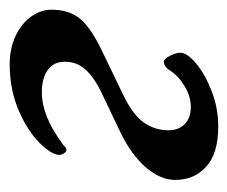

<svg xmlns="http://www.w3.org/2000/svg" viewBox="-70 -410 481 406"><g transform="rotate(90 171.0 -206.5)"><path d="M-12 -74Q-12 -113 8.5 -136.5Q29 -160 83 -185L168 -226Q210 -246 226.5 -269.5Q243 -293 243 -322Q243 -343 230 -356Q217 -369 194 -369Q171 -369 149 -355.5Q127 -342 116 -324Q113 -319 108 -315.5Q103 -312 98 -312Q92 -312 85.5 -325Q79 -338 79 -347Q79 -361 101.5 -380Q124 -399 160 -413Q196 -427 235 -427Q292 -427 320 -401.5Q348 -376 348 -336Q348 -305 321.5 -274Q295 -243 245 -219L161 -179Q129 -163 113.5 -145Q98 -127 98 -103Q98 -79 115.5 -66.5Q133 -54 163 -54Q213 -54 272 -98Q274 -99 277.5 -102.5Q281 -106 285 -106Q288 -106 291.5 -101Q295 -96 295 -91Q295 -75 270 -49.5Q245 -24 201 -5Q157 14 103 14Q70 14 43.5 1.5Q17 -11 2.5 -31.5Q-12 -52 -12 -74Z"/></g></svg>

Font: EB Garamond SemiBold
Style: Italic
Weight: 600
Italic angle: -17.2°
Designer: Georg Duffner and Octavio Pardo
Foundry: Georg Duffner
Version: Version 1.000